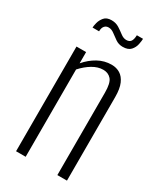

<svg xmlns="http://www.w3.org/2000/svg" viewBox="-194 -844 779 918"><g transform="rotate(30 195.5 -385.5)"><path d="M57 0V-578H110V-516Q137 -548 172 -567.5Q207 -587 247 -587Q273 -587 293.5 -574.5Q314 -562 326 -534.5Q338 -507 338 -461V0H285V-455Q285 -508 268.5 -527Q252 -546 224 -546Q195 -546 165.5 -528.5Q136 -511 110 -482V0ZM248 -687Q226 -687 208.5 -699Q191 -711 176 -722.5Q161 -734 145 -734Q131 -734 122.5 -724Q114 -714 114 -695H78Q78 -704 82.5 -722Q87 -740 100 -755.5Q113 -771 140 -771Q164 -771 182 -759.5Q200 -748 215.5 -736Q231 -724 247 -724Q263 -724 271 -734Q279 -744 280 -769H314Q314 -758 310 -738Q306 -718 292 -702.5Q278 -687 248 -687Z"/></g></svg>

Font: Oswald ExtraLight
Style: Regular
Weight: 250
Designer: Vernon Adams
Foundry: Vernon Adams
Version: Version 4.100; ttfautohint (v1.8.1.43-b0c9)